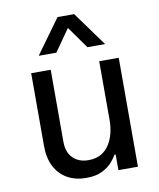

<svg xmlns="http://www.w3.org/2000/svg" viewBox="-87 -842 764 920"><g transform="rotate(-10 295.5 -381.5)"><path d="M258 10Q206 10 167 -12Q128 -34 106.5 -75.5Q85 -117 85 -175V-530H180V-180Q180 -128 208.5 -100Q237 -72 284 -72Q320 -72 345 -86.5Q370 -101 385.5 -125.5Q401 -150 408.5 -180Q416 -210 416 -241V-530H511V0H416V-76H410Q404 -64 387 -43.5Q370 -23 339 -6.5Q308 10 258 10ZM221 -606H135L256 -773H337L458 -606H372L296 -713Z"/></g></svg>

Font: Be Vietnam Pro Variable Thin
Style: Regular
Weight: 100
Designer: Lam Bao, Tony Le, Vietanh Nguyen
Foundry: Yellow Type Foundry
Version: Version 1.002